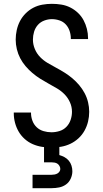

<svg xmlns="http://www.w3.org/2000/svg" viewBox="-20 -763 540 1003"><path d="M249 8Q224 8 199 4Q174 0 151 -10Q128 -20 109 -37Q90 -54 77.5 -75.5Q65 -97 58.5 -121.5Q52 -146 52 -171V-175H142V-173Q142 -152 149.5 -132Q157 -112 172 -98Q187 -84 207.5 -78Q228 -72 249 -72Q270 -72 291 -78.5Q312 -85 327 -100.5Q342 -116 349 -137Q356 -158 356 -179Q356 -205 345.5 -228.5Q335 -252 317.5 -270Q300 -288 278 -301Q256 -314 234 -326Q212 -338 190.5 -351.5Q169 -365 149.5 -381.5Q130 -398 113.5 -417.5Q97 -437 85.5 -459Q74 -481 68 -506Q62 -531 62 -556Q62 -581 67.5 -606Q73 -631 84.5 -653Q96 -675 114 -693Q132 -711 154 -722.5Q176 -734 201 -738.5Q226 -743 251 -743Q276 -743 300.5 -739Q325 -735 347 -724Q369 -713 387 -696Q405 -679 416.5 -657.5Q428 -636 434 -612Q440 -588 440 -563V-559H350V-562Q350 -582 343.5 -601.5Q337 -621 323.5 -635.5Q310 -650 290.5 -656.5Q271 -663 251 -663Q231 -663 211 -655.5Q191 -648 177.5 -632.5Q164 -617 158 -597Q152 -577 152 -556Q152 -531 162 -507Q172 -483 189.5 -465Q207 -447 229 -434Q251 -421 273.5 -409Q296 -397 317.5 -383.5Q339 -370 358 -354Q377 -338 393.5 -318.5Q410 -299 422 -276.5Q434 -254 440 -229Q446 -204 446 -179Q446 -153 440 -128Q434 -103 421.5 -80.5Q409 -58 390 -40.5Q371 -23 348 -12Q325 -1 299.5 3.5Q274 8 249 8ZM150 220V150H250Q258 150 265.5 148.5Q273 147 279.5 143.5Q286 140 290.5 133.5Q295 127 295 120Q295 112 291 104.5Q287 97 280.5 92.5Q274 88 266 86.5Q258 85 250 85H210V-72H290V47Q304 51 317 58Q330 65 339.5 76.5Q349 88 353.5 102.5Q358 117 358 132Q358 151 349.5 170Q341 189 325 200.5Q309 212 289.5 216Q270 220 250 220Z"/></svg>

Font: Iosevka Term Medium
Style: Regular
Weight: 500
Monospace: yes
Designer: Belleve Invis
Foundry: Belleve Invis
Version: Version 26.3.1